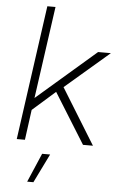

<svg xmlns="http://www.w3.org/2000/svg" viewBox="-64 -800 668 1077"><g transform="rotate(5 270.0 -262.0)"><path d="M52 0H98L121 -170L249 -283L425 0H481L288 -313L536 -526H464L131 -238L204 -757H158ZM131 233H166L246 70H201Z"/></g></svg>

Font: Mluvka ExtraLight
Style: Italic
Weight: 200
Italic angle: -8°
Designer: Modified by Jiří Krblich, Original typeface by Gumpita Rahayu
Foundry: Gumpita Rahayu & Jiří Krblich
Version: Version 2.000;Glyphs 3.1.1 (3134)